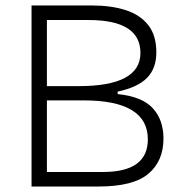

<svg xmlns="http://www.w3.org/2000/svg" viewBox="-20 -680 681 700"><path d="M95 0V-660H316Q386 -660 438.5 -643Q491 -626 520.5 -588.5Q550 -551 550 -489Q550 -431 516.5 -396.5Q483 -362 409 -346V-337Q498 -328 537 -285.5Q576 -243 576 -175Q576 -93 521 -46.5Q466 0 339 0ZM151 -366H267Q492 -366 492 -487Q492 -607 303 -607H151ZM151 -53H356Q519 -53 519 -172Q519 -314 285 -314H151Z"/></svg>

Font: Bricolage Grotesque 12pt ExtraLight
Style: Regular
Weight: 200
Designer: Mathieu Triay
Foundry: Atelier Triay
Version: Version 1.001; ttfautohint (v1.8.4.7-5d5b);gftools[0.9.33.de